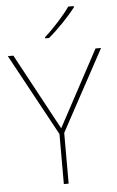

<svg xmlns="http://www.w3.org/2000/svg" viewBox="-62 -994 629 1036"><g transform="rotate(-5 252.5 -476.0)"><path d="M378 -945V-952H348C319 -909 254 -838 209 -798V-792H230C283 -836 343 -900 378 -945ZM253 -301 30 -714H0L241 -271V0H267V-275L505 -714H475Z"/></g></svg>

Font: Noto Sans Malayalam Thin
Style: Regular
Weight: 100
Designer: Jelle Bosma - Monotype Design Team
Foundry: Monotype Imaging Inc.
Version: Version 2.104